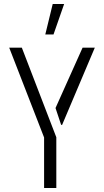

<svg xmlns="http://www.w3.org/2000/svg" viewBox="-20 -938 520 958"><path d="M206 -766 243 -918H300L247 -766ZM200 0V-252L26 -700H89L261 -253V0ZM285 -315 257 -399 392 -700H453L290 -315Z"/></svg>

Font: Stick No Bills ExtraLight Light
Style: Regular
Weight: 300
Version: Version 2.000